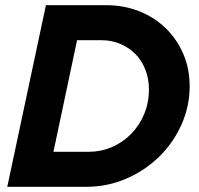

<svg xmlns="http://www.w3.org/2000/svg" viewBox="-20 -720 767 740"><path d="M8 0Q46 -176 82.5 -350Q119 -524 157 -700H389Q458 -700 517 -676.5Q576 -653 619 -611Q662 -569 686.5 -512Q711 -455 711 -388Q711 -311 680 -241Q649 -171 595 -117.5Q541 -64 468 -32Q395 0 311 0ZM372 -565H277Q254 -457 231.5 -350Q209 -243 186 -135H323Q369 -135 411 -153Q453 -171 485 -203.5Q517 -236 535.5 -280Q554 -324 554 -376Q554 -416 540.5 -451Q527 -486 502.5 -511Q478 -536 444.5 -550.5Q411 -565 372 -565Z"/></svg>

Font: Rosa Sans
Style: Bold Italic
Weight: 700
Italic angle: -12°
Designer: Pentagram / MCKL
Foundry: Pentagram / MCKL
Version: Version 1.005;September 16, 2019;FontCreator 11.5.0.2425 64-